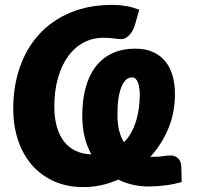

<svg xmlns="http://www.w3.org/2000/svg" viewBox="-20 -755 804 783"><path d="M721 -13Q690 -3.5 654 1Q618 5.5 584.5 5.5Q554.5 5.5 523.2 -1.2Q492 -8 462 -22.5Q393.5 8 320 8Q252.5 8 199.2 -16.2Q146 -40.5 109.2 -83.2Q72.5 -126 53.2 -184.5Q34 -243 34 -311.5Q34 -403.5 61 -481Q88 -558.5 139.5 -615Q191 -671.5 266.2 -703.2Q341.5 -735 437.5 -735Q454 -735 468.2 -733.8Q482.5 -732.5 495.5 -730.2Q508.5 -728 521.2 -724.2Q534 -720.5 548 -715.5L531 -656Q528 -644.5 522.5 -633.5Q517 -622.5 509.5 -614Q502 -605.5 493.5 -600.5Q485 -595.5 476 -595.5Q467.5 -595.5 460.2 -596.2Q453 -597 444.5 -598.2Q436 -599.5 425.8 -600.2Q415.5 -601 401.5 -601Q358.5 -601 322 -582Q285.5 -563 258.8 -526.8Q232 -490.5 216.8 -438.2Q201.5 -386 201.5 -320Q201.5 -275 211.5 -239.2Q221.5 -203.5 240.8 -178.5Q260 -153.5 288.2 -140Q316.5 -126.5 352.5 -125.5Q335 -157 325.2 -196Q315.5 -235 315.5 -283.5Q315.5 -346 329 -396.5Q342.5 -447 369.5 -482.5Q396.5 -518 437 -537.2Q477.5 -556.5 531.5 -556.5Q575 -556.5 605.8 -542Q636.5 -527.5 656 -502.5Q675.5 -477.5 684.5 -444Q693.5 -410.5 693.5 -372.5Q693.5 -295 666.2 -230.2Q639 -165.5 593 -115.5H608Q619.5 -115.5 628.5 -116.2Q637.5 -117 645.5 -118.2Q653.5 -119.5 660.8 -120.2Q668 -121 676.5 -121Q694.5 -121 707 -108.5Q719.5 -96 719.5 -72.5ZM459 -287.5Q459 -249 466.2 -221.5Q473.5 -194 485.5 -175Q502.5 -192 514.8 -214Q527 -236 534.8 -261Q542.5 -286 546.2 -313.2Q550 -340.5 550 -369Q550 -380.5 548.5 -393Q547 -405.5 543.5 -415.8Q540 -426 534 -432.8Q528 -439.5 518.5 -439.5Q491.5 -439.5 475.2 -400.8Q459 -362 459 -287.5Z"/></svg>

Font: Lato Black
Style: Italic
Weight: 900
Italic angle: -7°
Designer: Lukasz Dziedzic
Foundry: tyPoland Lukasz Dziedzic
Version: Version 2.007; 2014-02-27